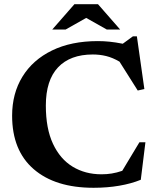

<svg xmlns="http://www.w3.org/2000/svg" viewBox="-20 -878 746 911"><path d="M461.5 -51Q487 -51 510.2 -54.8Q533.5 -58.5 560 -67.5L641.5 -203H670L648 -25Q602.5 -6.5 545.8 3.2Q489 13 424 13Q242 13 139.8 -75.5Q37.5 -164 37.5 -329Q37.5 -434.5 86.5 -514.2Q135.5 -594 226.8 -638.5Q318 -683 444 -683Q472 -683 499.5 -680.2Q527 -677.5 562.5 -670.5L610.5 -705.5H629.5L665 -455.5L633.5 -448.5L547 -585.5Q514.5 -604.5 484 -612Q453.5 -619.5 420.5 -619.5Q313 -619.5 255.2 -558.2Q197.5 -497 197.5 -377Q197.5 -268 231.5 -195.5Q265.5 -123 325 -87Q384.5 -51 461.5 -51ZM486.5 -738 389 -793 291.5 -738H228L333 -858H445L550 -738Z"/></svg>

Font: Newsreader 16pt
Style: Bold
Weight: 700
Designer: Hugues Gentile
Foundry: Production Type
Version: Version 1.003; ttfautohint (v1.8.3)